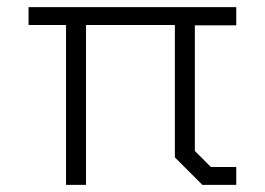

<svg xmlns="http://www.w3.org/2000/svg" viewBox="-20 -518 742 538"><path d="M526 -447V-95L571 -50H642V0H547L470 -77V-448H221V0H165V-448H60V-498H642V-447Z"/></svg>

Font: Chakra Petch Light
Style: Regular
Weight: 300
Designer: Katatrad Aksorn Co.,Ltd.
Foundry: Cadson Demak Co.,Ltd.
Version: Version 1.000; ttfautohint (v1.6)